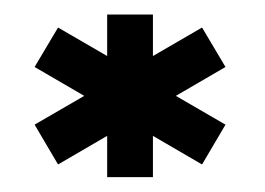

<svg xmlns="http://www.w3.org/2000/svg" viewBox="-20 -804 356 258"><path d="M251.5 -583 283 -636.5 58 -767 26.5 -714ZM58 -583 283 -714 251.5 -767 26.5 -636.5ZM124 -566H185.5V-784.5H124Z"/></svg>

Font: Anybody UltraCondensed Thin ExtraBold
Style: Regular
Weight: 800
Version: Version 1.111